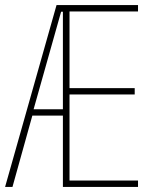

<svg xmlns="http://www.w3.org/2000/svg" viewBox="-20 -734 610 754"><path d="M522 0V-25H253V-363H509V-388H253V-689H522V-714H202L0 0H29L107 -280H227V0ZM112 -305 220 -688H227V-305Z"/></svg>

Font: Noto Sans Myanmar ExtraCondensed Thin
Style: Regular
Weight: 100
Width: 2
Designer: Monotype Design Team
Foundry: Monotype Imaging Inc.
Version: Version 2.107